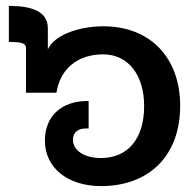

<svg xmlns="http://www.w3.org/2000/svg" viewBox="-20 -622 652 650"><path d="M322 8C485 8 590 -95 590 -264C590 -425 490 -533 330 -533C243 -533 162 -501 142 -455V-526C142 -587 81 -602 10 -602V-480C53 -480 68 -476 68 -459V-308H171C184 -391 245 -438 329 -438C415 -438 468 -367 468 -263C468 -149 410 -87 322 -87C266 -87 227 -112 227 -149C227 -173 243 -187 270 -187H280V-280H275C192 -280 132 -232 132 -146C132 -54 209 8 322 8Z"/></svg>

Font: Vanilla Cream
Style: Bold
Weight: 700
Designer: Jeremy Tribby, Jinavaṁso
Foundry: Tribby Type
Version: Version 1.422;Glyphs 3.1.2 (3151)